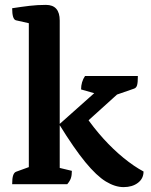

<svg xmlns="http://www.w3.org/2000/svg" viewBox="-20 -754 617 786"><path d="M29.8 0Q29.8 -24.2 33.8 -36Q37.8 -47.9 45.8 -50.9L109 -73.9L98 -58.6V-671.3L110 -656.3L45.3 -670.9Q29.8 -674.8 29.8 -720.3Q67.8 -726.2 100.5 -730.1Q133.2 -734 168.1 -734Q224.5 -734 224.5 -669.7V-55.2L209.7 -70.1L274.2 -54.6Q274.2 -36.4 270.2 -24.6Q266.3 -12.9 255.3 0ZM485.9 12Q451.3 12 413.3 -11Q375.4 -34.1 329.3 -90.2Q283.2 -146.3 222.4 -244.9L380.7 -385.9L373 -370.4L311.9 -387.9Q311.9 -418.9 328.1 -443H544.4Q544.4 -415.8 541.1 -404.9Q537.9 -394 528.4 -391L427.2 -355.9L493.8 -398.3L313.8 -235.7L329.6 -280.2Q362.8 -231.3 403 -186.8Q443.2 -142.4 485.8 -107.6Q528.5 -72.8 567.6 -51.9Q567.6 -22.9 544.6 -5.5Q521.6 12 485.9 12Z"/></svg>

Font: Pitagon Serif
Style: Regular
Weight: 400
Designer: Travis Tran
Foundry: Pitagon
Version: Version 1.000;gftools[0.9.26]